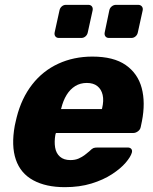

<svg xmlns="http://www.w3.org/2000/svg" viewBox="-20 -764 632 794"><path d="M248 10Q170 10 117.5 -18.5Q65 -47 45.5 -104Q26 -161 41 -244Q43 -251 45 -262Q47 -273 49 -279Q69 -358 113 -414.5Q157 -471 221 -500.5Q285 -530 362 -530Q450 -530 500 -495Q550 -460 566 -400Q582 -340 567 -263L562 -239Q560 -228 550.5 -221Q541 -214 531 -214H211Q211 -213 210.5 -211Q210 -209 209 -207Q204 -178 208 -154Q212 -130 228 -116Q244 -102 271 -102Q291 -102 305.5 -108.5Q320 -115 331 -123.5Q342 -132 349 -138Q360 -149 366 -151.5Q372 -154 384 -154H508Q518 -154 523 -148Q528 -142 525 -132Q520 -115 499.5 -91Q479 -67 443 -43.5Q407 -20 358 -5Q309 10 248 10ZM232 -313H401L402 -315Q410 -348 404.5 -371.5Q399 -395 382.5 -408Q366 -421 339 -421Q312 -421 291 -408Q270 -395 255.5 -371.5Q241 -348 233 -315ZM431 -607Q421 -607 416 -613.5Q411 -620 413 -630L432 -721Q434 -731 442 -737.5Q450 -744 460 -744H551Q561 -744 566.5 -737.5Q572 -731 570 -721L550 -630Q548 -620 540.5 -613.5Q533 -607 523 -607ZM224 -607Q214 -607 209 -613.5Q204 -620 206 -630L226 -721Q228 -731 235.5 -737.5Q243 -744 253 -744H345Q355 -744 360 -737.5Q365 -731 363 -721L343 -630Q341 -620 333.5 -613.5Q326 -607 316 -607Z"/></svg>

Font: Rubik Light
Style: Bold Italic
Weight: 700
Italic angle: -12°
Version: Version 2.104